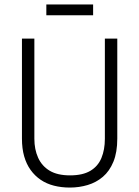

<svg xmlns="http://www.w3.org/2000/svg" viewBox="-20 -834 628 866"><path d="M295 12Q257 12 223.5 3.5Q190 -5 163.5 -23Q137 -41 118 -67.5Q99 -94 89 -129Q79 -164 79 -209V-660H135V-208Q135 -160 152 -122.5Q169 -85 204 -64Q239 -43 296 -43Q353 -43 387.5 -63.5Q422 -84 437.5 -121.5Q453 -159 453 -208V-660H509V-209Q509 -147 491.5 -104.5Q474 -62 444 -36.5Q414 -11 375.5 0.5Q337 12 295 12ZM189 -765V-814H400V-765Z"/></svg>

Font: Bricolage Grotesque SemiCondensed ExtraLight
Style: Regular
Weight: 250
Width: 4
Designer: Mathieu Triay
Foundry: Atelier Triay
Version: Version 1.000;gftools[0.9.30]